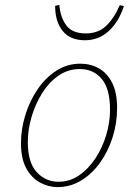

<svg xmlns="http://www.w3.org/2000/svg" viewBox="-20 -754 541 787"><path d="M216 13Q179 13 144.5 -5.5Q110 -24 88 -63.5Q66 -103 66 -167Q66 -225 84 -283Q102 -341 134.5 -388.5Q167 -436 211.5 -464.5Q256 -493 309 -493Q351 -493 385 -474Q419 -455 439.5 -415Q460 -375 460 -311Q460 -249 441.5 -191Q423 -133 390 -87Q357 -41 312.5 -14Q268 13 216 13ZM220 -9Q266 -9 304.5 -35.5Q343 -62 371.5 -105.5Q400 -149 415.5 -201Q431 -253 431 -304Q431 -390 397 -430.5Q363 -471 307 -471Q259 -471 220 -444Q181 -417 153 -372.5Q125 -328 109.5 -275.5Q94 -223 94 -172Q94 -88 130.5 -48.5Q167 -9 220 -9ZM328 -589Q268 -589 237 -627Q206 -665 206 -730L223 -734Q228 -681 252.5 -649Q277 -617 332 -617Q382 -617 414.5 -647.5Q447 -678 471 -733L488 -729Q466 -663 425 -626Q384 -589 328 -589Z"/></svg>

Font: Source Serif 4 SmText ExtraLight
Style: Italic
Weight: 200
Italic angle: -12°
Designer: Frank Grießhammer
Foundry: Adobe
Version: Version 4.005;hotconv 1.1.0;makeotfexe 2.6.0